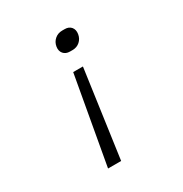

<svg xmlns="http://www.w3.org/2000/svg" viewBox="-171 -683 942 991"><g transform="rotate(-30 300.0 -187.5)"><path d="M320 -441Q295 -441 281.5 -457Q268 -473 272 -498Q276 -523 294.5 -539Q313 -555 339 -555H354Q379 -555 392 -539Q405 -523 401 -498Q397 -473 379 -457Q361 -441 335 -441ZM188 180 281 -341H339L266 180Z"/></g></svg>

Font: JetBrains Mono NL ExtraLight
Style: Italic
Weight: 200
Italic angle: -9°
Monospace: yes
Designer: Philipp Nurullin, Konstantin Bulenkov
Foundry: JetBrains
Version: Version 2.305; ttfautohint (v1.8.4.7-5d5b)